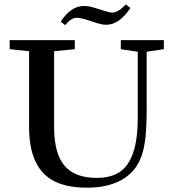

<svg xmlns="http://www.w3.org/2000/svg" viewBox="-20 -847 794 880"><path d="M467.3 -733.4Q442.4 -733.4 398.9 -749.5Q352.5 -765.6 330.6 -765.6Q307.1 -765.6 278.3 -731.9L258.3 -747.6Q304.2 -819.8 366.7 -819.8Q390.1 -819.8 434.1 -804.7Q481.9 -789.1 493.2 -789.1Q521 -789.1 557.1 -826.7L577.6 -810.5Q526.4 -733.4 467.3 -733.4ZM380.4 13.2Q275.4 13.2 215.3 -23.9Q113.3 -86.9 113.3 -264.6V-612.3L24.4 -621.6V-663.1H322.8V-621.6L228 -612.3V-265.6Q228 -143.6 275.6 -87.6Q323.2 -31.7 422.9 -31.7Q487.3 -31.7 527.8 -58.1Q568.4 -84.5 589.8 -145.8Q611.3 -207 611.3 -307.6V-609.9L533.7 -621.6V-663.1H731V-621.6L652.3 -609.9V-359.4Q652.3 -271.5 646.7 -218Q641.1 -164.6 627.4 -128.4Q600.1 -56.2 535.9 -21.5Q471.7 13.2 380.4 13.2Z"/></svg>

Font: Elstob 6pt Medium
Style: Regular
Weight: 500
Designer: Peter S. Baker
Version: Version 1.015